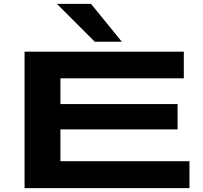

<svg xmlns="http://www.w3.org/2000/svg" viewBox="-20 -965 1039 985"><path d="M106 0V-700H923V-563H290V-431H891V-301H290V-138H952V0ZM466 -751 272 -945H447L605 -751Z"/></svg>

Font: Georama ExtraExtended SemiBold
Style: Regular
Weight: 600
Width: 8
Designer: Jean-Baptiste Levee
Foundry: Production Type
Version: Version 1.000